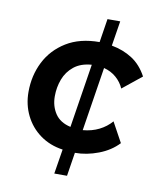

<svg xmlns="http://www.w3.org/2000/svg" viewBox="-72 -556 587 713"><g transform="rotate(10 221.5 -199.5)"><path d="M181 100 196 7Q147 0 110.5 -26.5Q74 -53 54 -93.5Q34 -134 34 -182Q34 -244 60 -295.5Q86 -347 137 -378.5Q188 -410 262 -410L276 -499H324L309 -405Q353 -397 387 -375Q421 -353 443 -312L371 -254Q361 -277 341.5 -294Q322 -311 295 -318L257 -77Q291 -80 318 -93.5Q345 -107 364 -129L405 -54Q376 -23 331.5 -6Q287 11 243 11L229 100ZM133 -183Q133 -146 151.5 -118Q170 -90 210 -81L248 -322Q207 -319 181.5 -298.5Q156 -278 144.5 -247.5Q133 -217 133 -183Z"/></g></svg>

Font: Rokkitt SemiBold
Style: Italic
Weight: 600
Italic angle: -9°
Designer: Vernon Adams
Foundry: Vernon Adams
Version: Version 3.103